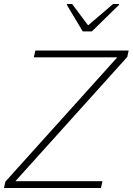

<svg xmlns="http://www.w3.org/2000/svg" viewBox="-23 -941 664 961"><path d="M-3 0 4 -32 564 -654H146L154 -688H621L614 -656L54 -34H490L482 0ZM391 -784 312 -916 313 -921H338L418 -814L543 -921H573L572 -916L437 -784Z"/></svg>

Font: Saira Thin Thin
Style: Italic
Weight: 250
Italic angle: -12°
Version: Version 1.101